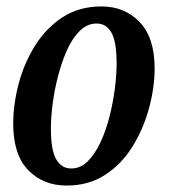

<svg xmlns="http://www.w3.org/2000/svg" viewBox="-20 -566 526 596"><path d="M187 10Q114 10 67.5 -38Q21 -86 21 -182Q21 -241 37.5 -304.5Q54 -368 88 -423Q122 -478 173.5 -512Q225 -546 295 -546Q367 -546 413.5 -497.5Q460 -449 460 -354Q460 -295 443 -231.5Q426 -168 392.5 -113Q359 -58 307.5 -24Q256 10 187 10ZM201 -43Q230 -43 252.5 -65.5Q275 -88 292 -124.5Q309 -161 320 -204.5Q331 -248 336.5 -291Q342 -334 342 -369Q342 -436 326 -464.5Q310 -493 280 -493Q251 -493 228 -470.5Q205 -448 188.5 -411.5Q172 -375 160.5 -331Q149 -287 143.5 -244Q138 -201 138 -166Q138 -100 154.5 -71.5Q171 -43 201 -43Z"/></svg>

Font: Noto Serif ExtraCondensed SemiBold
Style: Italic
Weight: 600
Width: 2
Italic angle: -12°
Designer: Monotype Design Team
Foundry: Monotype Imaging Inc.
Version: Version 2.013